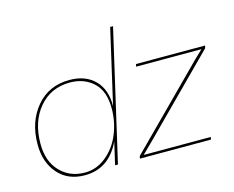

<svg xmlns="http://www.w3.org/2000/svg" viewBox="-102 -879 1266 1039"><g transform="rotate(-15 531.0 -360.0)"><path d="M253 10Q159 10 103.5 -53Q48 -116 48 -217Q48 -343 118 -426.5Q188 -510 304 -510Q394 -510 446 -457Q498 -404 496 -311L592 -730H608L440 0H424L453 -126Q389 10 253 10ZM563 0 566 -14 991 -441 1038 -486H672L675 -500H1062L1059 -486L658 -83L588 -14H964L961 0ZM257 -4Q324 -4 378 -49Q432 -94 459 -161.5Q486 -229 486 -302Q486 -400 434 -448Q382 -496 303 -496Q196 -496 130 -418Q64 -340 64 -216Q64 -118 118.5 -61Q173 -4 257 -4Z"/></g></svg>

Font: Elaine Sans Thin
Style: Italic
Weight: 250
Italic angle: -13°
Designer: Wei Huang
Foundry: Wei Huang
Version: Version 2.001;December 24, 2019;FontCreator 12.0.0.2547 64-b